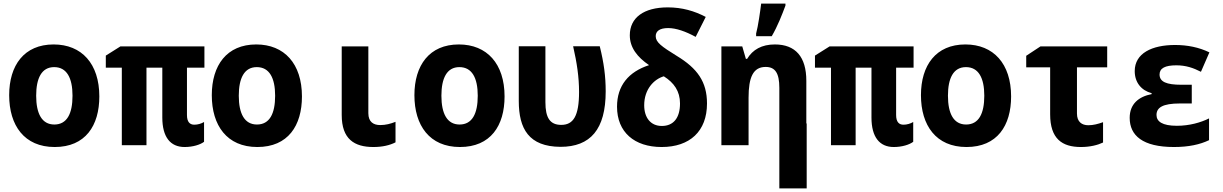

<svg xmlns="http://www.w3.org/2000/svg" viewBox="-20 -807 6796 1067"><path d="M284 10C455 10 532 -109 532 -271C532 -453 434 -560 278 -560C114 -560 31 -444 31 -278C31 -110 115 10 284 10ZM282 -115C213 -115 181 -175 181 -275C181 -372 211 -434 281 -434C351 -434 383 -374 383 -275C383 -175 352 -115 282 -115Z M1006 10C1052 10 1093 -3 1114 -19V-129C1099 -120 1079 -114 1060 -114C1035 -114 1019 -129 1019 -168V-431H1116V-549H649L568 -498V-431H657V0H794V-431H882V-154C882 -45 927 10 1006 10Z M1410 10C1581 10 1658 -109 1658 -271C1658 -453 1560 -560 1404 -560C1240 -560 1157 -444 1157 -278C1157 -110 1241 10 1410 10ZM1408 -115C1339 -115 1307 -175 1307 -275C1307 -372 1337 -434 1407 -434C1477 -434 1509 -374 1509 -275C1509 -175 1478 -115 1408 -115Z M2055 10C2106 10 2147 0 2178 -16V-130C2150 -119 2124 -112 2093 -112C2057 -112 2027 -128 2027 -178V-549H1879V-168C1879 -34 1949 10 2055 10Z M2536 10C2707 10 2784 -109 2784 -271C2784 -453 2686 -560 2530 -560C2366 -560 2283 -444 2283 -278C2283 -110 2367 10 2536 10ZM2534 -115C2465 -115 2433 -175 2433 -275C2433 -372 2463 -434 2533 -434C2603 -434 2635 -374 2635 -275C2635 -175 2604 -115 2534 -115Z M3095 9C3261 9 3346 -88 3346 -299C3346 -383 3336 -458 3313 -550H3165C3186 -458 3198 -379 3198 -296C3198 -162 3166 -113 3099 -113C3036 -113 3011 -153 3011 -239V-550H2863V-246C2863 -91 2919 8 3095 9Z M3657 10C3813 10 3909 -77 3909 -232C3909 -352 3856 -427 3740 -497C3656 -549 3624 -572 3624 -606C3624 -633 3645 -651 3693 -651C3738 -651 3791 -632 3846 -602L3902 -713C3839 -746 3771 -766 3691 -766C3558 -766 3480 -709 3480 -611C3480 -543 3521 -490 3587 -445C3473 -408 3409 -331 3409 -214C3409 -73 3505 10 3657 10ZM3658 -107C3595 -107 3560 -154 3560 -222C3560 -312 3615 -367 3669 -383C3726 -347 3759 -300 3759 -232C3759 -152 3723 -107 3658 -107Z M4182 -621V-606H4269C4302 -663 4326 -725 4345 -776V-787H4210C4205 -746 4193 -660 4182 -621ZM3989 0H4140V-264C4140 -377 4165 -435 4235 -435C4287 -435 4311 -402 4311 -319V-121V240H4463V-121H4461V-358C4461 -491 4401 -560 4286 -560C4213 -560 4163 -531 4132 -480H4125L4105 -549H3989Z M4947 10C4993 10 5034 -3 5055 -19V-129C5040 -120 5020 -114 5001 -114C4976 -114 4960 -129 4960 -168V-431H5057V-549H4590L4509 -498V-431H4598V0H4735V-431H4823V-154C4823 -45 4868 10 4947 10Z M5351 10C5522 10 5599 -109 5599 -271C5599 -453 5501 -560 5345 -560C5181 -560 5098 -444 5098 -278C5098 -110 5182 10 5351 10ZM5349 -115C5280 -115 5248 -175 5248 -275C5248 -372 5278 -434 5348 -434C5418 -434 5450 -374 5450 -275C5450 -175 5419 -115 5349 -115Z M5987 10C6038 10 6081 -1 6110 -15V-128C6082 -118 6056 -111 6028 -111C5992 -111 5965 -130 5965 -176V-433H6133V-549H5762L5683 -497V-433H5816V-172C5816 -36 5882 10 5987 10Z M6504 10C6586 10 6649 -4 6699 -28V-149C6653 -126 6590 -108 6520 -108C6439 -108 6407 -132 6407 -168C6407 -209 6441 -232 6537 -232H6603V-336H6545C6463 -336 6424 -352 6424 -393C6424 -428 6455 -444 6517 -444C6570 -444 6611 -430 6654 -408L6701 -516C6643 -544 6579 -557 6510 -557C6382 -557 6286 -511 6286 -412C6286 -349 6322 -305 6380 -289V-284C6308 -270 6258 -229 6258 -152C6258 -54 6330 10 6504 10Z"/></svg>

Font: Noto Sans Mono SemiCondensed ExtraBold
Style: Regular
Weight: 800
Width: 4
Designer: Monotype Design Team
Foundry: Monotype Imaging Inc.
Version: Version 2.014